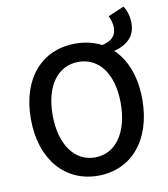

<svg xmlns="http://www.w3.org/2000/svg" viewBox="-89 -884 851 972"><g transform="rotate(-10 336.0 -398.5)"><path d="M527 -596C598 -615 637 -654 637 -721C637 -755 626 -787 612 -809L529 -774C538 -758 545 -736 545 -714C545 -669 520 -647 472 -636C433 -656 388 -667 338 -667C169 -667 51 -541 51 -330C51 -119 169 12 338 12C507 12 624 -119 624 -330C624 -447 588 -538 527 -596ZM338 -82C232 -82 163 -179 163 -330C163 -481 232 -573 338 -573C444 -573 513 -481 513 -330C513 -179 444 -82 338 -82Z"/></g></svg>

Font: Cambridge Sans Medium
Style: Regular
Weight: 500
Version: Version 2.020;PS 002.020;hotconv 1.0.88;makeotf.lib2.5.64775